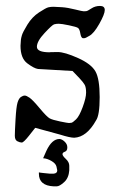

<svg xmlns="http://www.w3.org/2000/svg" viewBox="-20 -457 414 663"><path d="M114.3 143.1V138.2Q116.7 139.2 130.9 140.6Q142.1 142.1 151.4 142.6H165.5Q177.7 141.6 177.7 131.3Q177.7 128.9 175 118.2Q172.4 107.4 157.7 98.9Q143.1 90.3 128.9 89.4Q134.3 77.6 140.1 64Q159.2 22.9 185.5 22.9H186Q194.8 23.9 203.6 32.5Q212.4 41 212.4 51.3V52.7Q212.4 64 204.1 66.9Q195.8 69.8 195.8 75.4Q195.8 81.1 207.5 92Q219.2 103 219.2 115.2V131.3Q217.3 157.7 201.4 172.1Q185.5 186.5 175.8 186.5H165.5Q114.3 184.1 114.3 143.1ZM50.8 -298.8Q51.8 -314.5 52.2 -319.8Q52.7 -325.2 55.7 -335.4Q58.6 -345.7 74.7 -372.1Q90.8 -398.4 114.7 -414.1Q138.7 -429.7 146.5 -431.6Q154.3 -433.6 164.6 -433.6Q174.8 -433.6 194.3 -432.1Q213.9 -430.7 239.3 -424.3Q264.6 -418 269 -418Q273.4 -418 277.8 -418.5Q282.2 -418.9 295.4 -427.7Q308.6 -436.5 325.2 -436.5Q341.8 -436.5 341.8 -422.4Q341.8 -408.2 322.8 -374.5Q303.7 -340.8 288.1 -333Q275.4 -325.2 271.5 -325.2H265.6Q259.8 -327.1 257.3 -341.8Q254.9 -356.4 249.5 -360.4Q244.1 -364.3 218.3 -369.6Q192.4 -375 183.1 -375Q173.8 -375 167 -373Q160.2 -371.1 133.8 -342.8Q107.4 -314.5 107.4 -295.4Q107.4 -276.4 152.3 -276.4Q153.3 -276.4 154.3 -276.9Q155.3 -277.3 179.2 -277.3Q203.1 -277.3 249 -256.8Q294.9 -236.3 309.6 -210.4Q324.2 -184.6 324.2 -121.6Q324.2 -58.6 311.5 -41Q279.3 16.6 236.3 18.6Q221.7 18.6 187.5 7.8L101.6 -15.6L80.1 11.7Q61.5 35.2 55.2 35.2Q48.8 35.2 40 30.8Q31.2 26.4 31.2 11.7Q31.2 -2.9 33.7 -45.4Q36.1 -87.9 40.5 -102.5Q44.9 -117.2 52.2 -122.1Q59.6 -127 65.4 -127Q71.3 -127 82 -119.6Q92.8 -112.3 117.2 -83Q141.6 -53.7 151.4 -48.3Q161.1 -43 187.5 -37.6Q213.9 -32.2 218.3 -32.2Q222.7 -32.2 227.1 -33.2Q231.4 -34.2 242.7 -44.9Q253.9 -55.7 265.6 -87.4Q277.3 -119.1 277.3 -137.2Q277.3 -155.3 272.5 -164.1Q267.6 -172.9 253.9 -187.5L230.5 -211.9L111.3 -218.8Q97.7 -220.7 74.2 -238.3Q50.8 -255.9 50.8 -298.8Z"/></svg>

Font: Drukaatie burti
Style: Light
Weight: 300
Version: Version 0.14